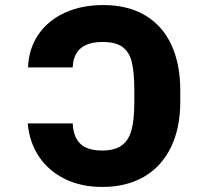

<svg xmlns="http://www.w3.org/2000/svg" viewBox="-20 -737 831 767"><path d="M387.7 -135.7Q439 -135.7 467 -156.7Q495.1 -177.7 505.9 -219.5Q516.6 -261.2 516.6 -330.1V-375Q516.6 -446.8 506.8 -487.8Q497.1 -528.8 469.7 -549.1Q442.4 -569.3 389.6 -569.3Q274.4 -569.3 270.5 -467.8H91.8Q95.2 -543.9 134 -600.1Q172.9 -656.2 239.7 -686.5Q306.6 -716.8 392.6 -716.8Q490.2 -716.8 559.3 -676Q628.4 -635.3 664.3 -558.6Q700.2 -481.9 700.2 -375V-332Q700.2 -226.1 663.1 -149.2Q626 -72.3 555.7 -31.2Q485.4 9.8 388.7 9.8Q303.2 9.8 238 -22.7Q172.9 -55.2 135 -112.5Q97.2 -169.9 90.8 -244.1H270.5Q272.9 -189 301.3 -162.4Q329.6 -135.7 387.7 -135.7Z"/></svg>

Font: Pretendard GOV Black
Style: Regular
Weight: 900
Designer: Base glyphs from Inter by Rasmus Andersson; Hangeul glyphs from Noto Sans CJK(Source Han Sans) by Jang Soo-young and Kan
Foundry: Kil Hyung-jin
Version: Version 1.309